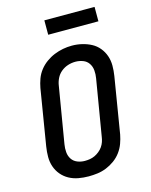

<svg xmlns="http://www.w3.org/2000/svg" viewBox="-135 -1014 871 1108"><g transform="rotate(-15 300.0 -460.0)"><path d="M255 8Q224 8 194 2.5Q164 -3 138.5 -17Q113 -31 94.5 -53Q76 -75 66.5 -102.5Q57 -130 57 -160.5Q57 -191 62 -222L117 -557Q122 -584 131.5 -610Q141 -636 158.5 -658.5Q176 -681 199.5 -698Q223 -715 249 -725.5Q275 -736 301.5 -741Q328 -746 355 -746Q386 -746 415.5 -739Q445 -732 470.5 -718.5Q496 -705 514.5 -682.5Q533 -660 542.5 -632.5Q552 -605 552 -574.5Q552 -544 547 -513L492 -178Q487 -152 477.5 -126Q468 -100 451 -77Q434 -54 410.5 -37Q387 -20 361 -9.5Q335 1 308 4.5Q281 8 255 8ZM256 -84Q272 -84 287 -86.5Q302 -89 316 -95.5Q330 -102 343 -112.5Q356 -123 365 -136Q374 -149 379 -163.5Q384 -178 386 -193L442 -528Q446 -551 444 -574.5Q442 -598 429.5 -616.5Q417 -635 395.5 -643Q374 -651 351 -651Q328 -651 306 -644Q284 -637 265.5 -622Q247 -607 236.5 -585.5Q226 -564 223 -542L167 -207Q163 -184 165 -160.5Q167 -137 179 -119Q191 -101 212 -92.5Q233 -84 256 -84ZM540 -842H240V-928H540Z"/></g></svg>

Font: Iosevka Slab Semibold Extended
Style: Italic
Weight: 600
Width: 7
Italic angle: -9°
Monospace: yes
Designer: Belleve Invis
Foundry: Belleve Invis
Version: Version 11.1.0; ttfautohint (v1.8.3)